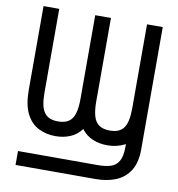

<svg xmlns="http://www.w3.org/2000/svg" viewBox="-98 -812 1036 1116"><g transform="rotate(10 420.0 -254.0)"><path d="M772 0Q772 76.2 742.7 123.5Q713.4 170.9 661.4 192.9Q609.4 214.8 540.5 214.8H68.4V132.8H540.5Q584.5 132.8 615.5 123Q646.5 113.3 662.8 84.7Q679.2 56.2 679.2 0V-96.7L772 -228.5ZM466.3 -722.7V-228.5Q466.3 -175.3 476.6 -141.8Q486.8 -108.4 510.3 -92.8Q533.7 -77.1 572.8 -77.1Q602.1 -77.1 622.3 -85.7Q642.6 -94.2 655.3 -112.5Q668 -130.9 673.6 -159.7Q679.2 -188.5 679.2 -228.5V-722.7H772V-228.5Q772 -140.6 745.6 -88.4Q719.2 -36.1 674.1 -13.2Q628.9 9.8 572.8 9.8Q526.4 9.8 486.8 -6.6Q447.3 -22.9 419.9 -59.1Q393.1 -22.9 353.5 -6.6Q314 9.8 267.6 9.8Q211.4 9.8 166.3 -13.2Q121.1 -36.1 94.7 -88.4Q68.4 -140.6 68.4 -228.5V-722.7H161.1V-228.5Q161.1 -188.5 166.7 -159.7Q172.4 -130.9 185.1 -112.5Q197.8 -94.2 218 -85.7Q238.3 -77.1 267.6 -77.1Q306.6 -77.1 329.8 -92.8Q353 -108.4 363.3 -141.8Q373.5 -175.3 373.5 -228.5V-722.7Z"/></g></svg>

Font: Giphurs SC
Style: Regular
Weight: 400
Version: Version 0.920